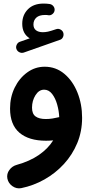

<svg xmlns="http://www.w3.org/2000/svg" viewBox="-20 -732 503 1054"><path d="M70.3 -462.9Q65.9 -474.1 71.8 -486.6Q77.6 -499 89.8 -502.9L143.1 -521.5Q102.1 -546.9 102.1 -601.6Q102.1 -649.4 133.1 -680.9Q164.1 -712.4 219.2 -712.4Q236.8 -712.4 252.4 -710Q265.1 -708 272.9 -698.2Q280.8 -688.5 279.8 -676.3Q278.8 -664.1 268.6 -655.3Q258.3 -646.5 245.6 -648.4Q239.3 -649.9 227.5 -649.9Q195.3 -649.9 179.4 -635.3Q163.6 -620.6 163.6 -597.7Q163.6 -576.7 177.5 -565.9Q191.4 -555.2 215.3 -555.2Q228.5 -555.2 243.4 -558.3Q258.3 -561.5 288.1 -571.8Q301.3 -576.2 313.2 -569.3Q325.2 -562.5 328.1 -549.8Q330.6 -537.6 325 -526.9Q319.3 -516.1 308.6 -513.2L110.4 -443.4Q98.6 -439.5 86.7 -445.1Q74.7 -450.7 70.3 -462.9ZM225.1 -365.7Q286.6 -365.7 333 -326.9Q379.4 -288.1 405 -224.4Q430.7 -160.6 430.7 -85.4Q430.7 -10.7 404.1 53.5Q377.4 117.7 330.8 168.5Q284.2 219.2 223.9 253.2Q163.6 287.1 96.7 300.8Q70.8 305.7 48.3 290Q25.9 274.4 20.5 248.5Q15.6 222.7 31.2 201.2Q46.9 179.7 72.3 172.9Q143.1 153.3 193.4 118.7Q243.7 84 272 38.6Q252 40.5 232.4 40.5Q138.2 40.5 86.7 -3.4Q35.2 -47.4 35.2 -136.2Q35.2 -198.7 60.5 -250.7Q85.9 -302.7 129.2 -334.2Q172.4 -365.7 225.1 -365.7ZM155.8 -141.1Q155.8 -106.9 175.3 -92.8Q194.8 -78.6 231.4 -78.6Q250.5 -78.6 268.3 -81.5Q286.1 -84.5 302.2 -88.4Q303.7 -88.9 305.2 -88.9Q303.7 -123 293.9 -158Q284.2 -192.9 266.1 -216.3Q248 -239.7 222.2 -239.7Q193.8 -239.7 174.8 -209.5Q155.8 -179.2 155.8 -141.1Z"/></svg>

Font: Mikhak Bold
Style: Regular
Weight: 700
Designer: Amin Abedi
Version: Version 3.3